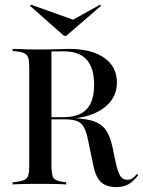

<svg xmlns="http://www.w3.org/2000/svg" viewBox="-20 -777 602 809"><path d="M103.2 -145.2V-492.7Q103.2 -519.4 99.2 -532.7Q95.2 -546 83.5 -552Q71.8 -558.1 49.2 -560.5L33.1 -562.1V-571Q44.4 -571 60.5 -570.2Q76.6 -569.4 97.2 -569Q117.7 -568.5 140.3 -568.5H149.2Q175.8 -568.5 199.2 -569Q222.6 -569.4 241.1 -570.2Q259.7 -571 270.2 -571Q365.3 -571 419 -533.5Q472.6 -496 472.6 -429Q472.6 -383.1 445.2 -348.8Q417.7 -314.5 368.5 -295.6Q319.4 -276.6 251.6 -276.6H151.6V-283.1H245.2Q312.9 -283.1 344.8 -316.5Q376.6 -350 376.6 -420.2Q376.6 -490.3 345.2 -525.4Q313.7 -560.5 250 -560.5H196.8V-145.2ZM471 11.3Q427.4 11.3 404.8 -10.5Q382.3 -32.3 372.6 -83.1L351.6 -183.9Q344.4 -221 333.9 -240.3Q323.4 -259.7 304.4 -266.9Q285.5 -274.2 251.6 -274.2H160.5V-280.6H246Q318.5 -280.6 359.7 -270.6Q400.8 -260.5 421.8 -234.7Q442.7 -208.9 453.2 -160.5L468.5 -87.9Q477.4 -48.4 488.3 -33.5Q499.2 -18.5 519.4 -19.4Q529.8 -20.2 537.9 -25.4Q546 -30.6 557.3 -44.4L562.1 -38.7Q541.9 -12.1 521 -0.4Q500 11.3 471 11.3ZM140.3 -2.4Q117.7 -2.4 97.2 -2Q76.6 -1.6 60.5 -1.2Q44.4 -0.8 33.1 0V-8.9L49.2 -10.5Q71.8 -13.7 83.5 -19.4Q95.2 -25 99.2 -38.7Q103.2 -52.4 103.2 -78.2V-145.2H196.8V-78.2Q196.8 -39.5 205.6 -27Q214.5 -14.5 246 -10.5L258.9 -8.9V0Q248.4 -0.8 233.5 -1.2Q218.5 -1.6 199.6 -2Q180.6 -2.4 158.1 -2.4H150ZM401.6 -757.3 405.6 -752.4 258.9 -625.8H250L106.5 -752.4L110.5 -757.3L307.3 -687.1L261.3 -679Z"/></svg>

Font: Playfair 144pt SemiCondensed Medium
Style: Regular
Weight: 500
Width: 4
Designer: Claus Eggers Sørensen
Foundry: Claus Eggers Sørensen
Version: Version 2.203